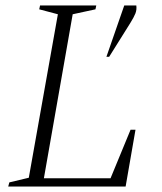

<svg xmlns="http://www.w3.org/2000/svg" viewBox="-20 -680 591 700"><path d="M10 0 14 -15 85 -32 191 -628 123 -646 126 -660H331L328 -646L245 -628L140 -30H383L456 -207H474L438 0ZM368 -473 433 -660H477Q479 -644 473.5 -630.5Q468 -617 455 -596L378 -473Z"/></svg>

Font: Spectral SC ExtraLight
Style: Italic
Weight: 275
Italic angle: -10°
Designer: Jean-Baptiste Levee
Foundry: Production Type
Version: Version 2.001